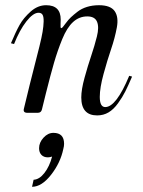

<svg xmlns="http://www.w3.org/2000/svg" viewBox="-20 -433 550 737"><path d="M353 10Q292 10 292 -59Q292 -89 304.5 -134.5Q317 -180 330 -218.5Q343 -257 352 -293Q361 -329 352.5 -349.5Q344 -370 315 -370Q284 -370 260.5 -348.5Q237 -327 219 -283Q201 -239 187.5 -192.5Q174 -146 156 -74Q146 -34 141 -13Q138 0 125 0H85Q67 0 72 -17Q82 -59 94 -107.5Q106 -156 114.5 -188.5Q123 -221 131.5 -255.5Q140 -290 143.5 -311Q147 -332 147.5 -350Q148 -368 143.5 -376Q139 -384 128 -384Q107 -384 81 -350.5Q55 -317 34 -264L22 -267Q40 -310 55 -337Q70 -364 97.5 -388.5Q125 -413 157 -413Q213 -413 213 -358Q213 -353 212.5 -343Q212 -333 212.5 -329Q213 -325 215 -325Q217 -325 221 -329Q223 -331 232.5 -344Q242 -357 252 -366.5Q262 -376 277.5 -388Q293 -400 314 -406.5Q335 -413 360 -413Q404 -413 420 -390.5Q436 -368 428.5 -327.5Q421 -287 406.5 -244.5Q392 -202 377.5 -149Q363 -96 363 -61Q363 -22 384 -22Q426 -22 476 -142L487 -139Q472 -104 461 -82Q450 -60 433 -36.5Q416 -13 396.5 -1.5Q377 10 353 10ZM103 284 109 257Q131 256 150.5 231Q170 206 180 168Q171 171 164 171Q148 171 139 161.5Q130 152 130 136Q130 114 147 95.5Q164 77 185 77Q226 77 226 119Q226 128 223 139Q212 192 176 238Q140 284 103 284Z"/></svg>

Font: HK Venetian
Style: Italic
Weight: 400
Italic angle: -12°
Version: Version 1.000;PS 001.000;hotconv 1.0.88;makeotf.lib2.5.64775